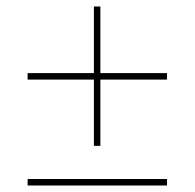

<svg xmlns="http://www.w3.org/2000/svg" viewBox="-20 -592 599 591"><path d="M269 -143H289V-347H494V-367H289V-572H269V-367H65V-347H269ZM65 -21H494V-41H65Z"/></svg>

Font: Noto Serif Display Medium
Style: Regular
Weight: 500
Designer: Monotype Design Team
Foundry: Monotype Imaging Inc.
Version: Version 2.009